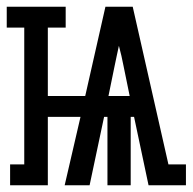

<svg xmlns="http://www.w3.org/2000/svg" viewBox="-41 -550 572 570"><path d="M-11 0V-62H31V-468H-21V-530H154V-468H101V-265H212L272 -530H353L459 -62H511V0H400L357 -203H347V0H278V-203H268L225 0H151L198 -203H101V0ZM344 -265 326 -353Q323 -369 319.5 -384Q316 -399 312 -414Q309 -399 305.5 -384Q302 -369 299 -353L281 -265Z"/></svg>

Font: Iosevka Slab Medium
Style: Regular
Weight: 500
Monospace: yes
Designer: Belleve Invis
Foundry: Belleve Invis
Version: Version 11.1.1; ttfautohint (v1.8.3)